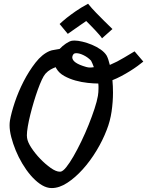

<svg xmlns="http://www.w3.org/2000/svg" viewBox="-20 -960 772 1008"><path d="M494.1 -457Q497.1 -475.6 497.1 -495.1Q497.1 -502 497.1 -507.8Q497.1 -513.7 496.1 -521.5Q472.7 -521.5 440.4 -524.9Q408.2 -528.3 376.5 -537.1Q344.7 -545.9 317.4 -561Q290 -576.2 276.4 -599.6Q274.4 -601.6 273.9 -603.5Q273.4 -605.5 272.5 -607.4Q258.8 -602.5 245.1 -594.7Q231.4 -586.9 218.8 -573.2Q210 -563.5 199.7 -541.5Q189.5 -519.5 178.7 -489.7Q168 -460 157.7 -425.8Q147.5 -391.6 139.2 -358.4Q130.9 -325.2 126 -296.4Q121.1 -267.6 121.1 -249Q121.1 -239.3 122.1 -236.3Q125 -213.9 145 -183.6Q165 -153.3 191.9 -125.5Q218.8 -97.7 246.6 -78.1Q274.4 -58.6 293.9 -58.6H296.9Q309.6 -59.6 327.6 -82Q345.7 -104.5 365.7 -139.2Q385.7 -173.8 406.7 -217.3Q427.7 -260.7 445.3 -304.7Q462.9 -348.6 476.1 -388.7Q489.3 -428.7 494.1 -457ZM472.7 -607.4Q464.8 -628.9 458 -641.6Q441.4 -659.2 419.4 -669.9Q397.5 -680.7 380.9 -680.7Q369.1 -680.7 365.2 -674.8Q359.4 -667 359.4 -659.2Q359.4 -628.9 432.6 -608.4Q442.4 -605.5 452.1 -605.5Q457 -605.5 462.4 -606Q467.8 -606.4 472.7 -607.4ZM732.4 -636.7Q720.7 -627 702.6 -613.8Q684.6 -600.6 662.6 -586.9Q640.6 -573.2 616.7 -560.5Q592.8 -547.9 570.3 -539.1Q573.2 -506.8 573.2 -473.6Q573.2 -425.8 565.9 -375Q558.6 -324.2 540 -277.3Q519.5 -223.6 486.8 -169.4Q454.1 -115.2 414.6 -71.3Q375 -27.3 333 0Q291 27.3 252 27.3Q248 27.3 245.1 26.9Q242.2 26.4 238.3 26.4Q213.9 22.5 189 4.9Q164.1 -12.7 140.6 -40Q117.2 -67.4 97.2 -101.1Q77.1 -134.8 62.5 -170.4Q47.9 -206.1 39.1 -240.2Q30.3 -274.4 30.3 -302.7Q30.3 -308.6 30.8 -314.9Q31.2 -321.3 32.2 -327.1Q39.1 -367.2 57.6 -422.9Q76.2 -478.5 104 -532.7Q131.8 -586.9 166.5 -631.3Q201.2 -675.8 241.2 -692.4Q250 -696.3 267.6 -698.7Q285.2 -701.2 293 -703.1Q308.6 -719.7 326.2 -731.4Q343.8 -743.2 357.4 -746.1Q360.4 -746.1 363.8 -746.6Q367.2 -747.1 371.1 -747.1Q388.7 -747.1 413.1 -741.2Q437.5 -735.4 462.4 -725.1Q487.3 -714.8 508.3 -700.2Q529.3 -685.5 540 -668Q548.8 -651.4 556.6 -619.1Q595.7 -635.7 630.9 -657.2Q666 -678.7 686.5 -690.4ZM515.6 -758.8Q511.7 -765.6 501.5 -777.3Q491.2 -789.1 479 -802.2Q466.8 -815.4 454.1 -828.1Q441.4 -840.8 432.6 -849.6Q419.9 -840.8 404.3 -830.1Q390.6 -821.3 373.5 -808.6Q356.4 -795.9 335.9 -782.2L293 -834Q308.6 -848.6 330.1 -866.2Q348.6 -880.9 376.5 -900.4Q404.3 -919.9 442.4 -940.4Q461.9 -916 484.4 -893.1Q506.8 -870.1 526.4 -850.6Q548.8 -828.1 570.3 -807.6Z"/></svg>

Font: Miniver
Style: Regular
Weight: 400
Designer: Dathan Boardman
Foundry: Open Window
Version: Version 1.000